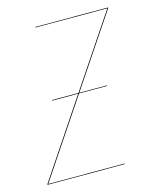

<svg xmlns="http://www.w3.org/2000/svg" viewBox="-92 -578 518 638"><g transform="rotate(-15 166.5 -258.5)"><path d="M339.8 -517.1V-515.1L174.3 -268.1H269V-266.1H172.9L-3.9 -2H258.8V0H-6.8V-2L169.9 -266.1H80.1V-268.1H171.4L336.9 -515.1H89.8V-517.1Z"/></g></svg>

Font: Fira Sans Compressed Two
Style: Italic
Weight: 100
Width: 3
Italic angle: -8°
Designer: Carrois Corporate & Edenspiekermann AG
Foundry: Carrois Corporate GbR & Edenspiekermann AG
Version: Version 4.203;PS 004.203;hotconv 1.0.88;makeotf.lib2.5.64775